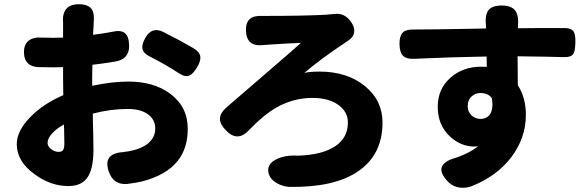

<svg xmlns="http://www.w3.org/2000/svg" viewBox="-20 -827 2744 904"><path d="M302 49Q217 49 141 -8Q59 -68 59 -148Q59 -211 123 -276Q183 -338 278 -379Q277 -405 277 -455V-511Q262 -510 235 -510Q185 -510 158 -511Q94 -516 93 -579Q92 -617 114.5 -635Q137 -653 176 -650Q197 -649 231 -649Q262 -649 277 -650V-712Q277 -715 277 -717Q269 -807 351 -807Q394 -807 411 -785Q426 -764 421 -719Q421 -716 421 -713L418 -663Q478 -671 507 -677Q548 -687 567.5 -671.5Q587 -656 588 -613Q589 -550 527 -538Q455 -526 415 -522Q414 -502 414 -460V-423Q508 -443 584 -443Q704 -443 781 -386Q864 -324 864 -221Q864 -129 817 -70Q764 -2 646 28Q624 33 580 39Q515 45 493 -17Q461 -106 563 -111Q566 -112 572.5 -113Q579 -114 582 -114Q641 -124 675 -150Q711 -179 711 -222Q711 -264 676.5 -289Q642 -314 582 -314Q500 -314 417 -292Q417 -257 419 -193Q420 -137 420 -122Q420 -25 387 15Q359 49 302 49ZM255 -112Q269 -112 275 -118Q283 -127 283 -150Q283 -164 282 -213Q281 -231 281 -241Q246 -222 225 -198Q204 -176 204 -154Q204 -138 222 -124Q239 -112 255 -112ZM821 -483Q760 -523 687 -560Q656 -575 651 -596Q646 -617 664 -648Q694 -703 748 -677Q764 -669 800 -650Q818 -641 827 -636Q871 -612 891 -600Q919 -583 923 -562Q926 -541 909 -512Q889 -478 871 -471Q850 -463 821 -483Z M1343 53Q1310 51 1283 35Q1253 18 1245 -10Q1233 -54 1283 -78Q1325 -98 1383 -94Q1499 -98 1559 -139Q1618 -179 1618 -250Q1618 -301 1572.5 -333.5Q1527 -366 1451 -366Q1362 -366 1282 -321Q1221 -286 1155 -217Q1099 -154 1043 -214Q1015 -243 1015.5 -268.5Q1016 -294 1046 -321Q1102 -370 1235 -484Q1365 -596 1397 -625Q1357 -624 1247 -617Q1230 -615 1223 -615Q1222 -615 1221 -615Q1141 -605 1138 -682Q1135 -756 1213 -752Q1215 -752 1216 -752Q1423 -752 1520 -758Q1526 -759 1537.5 -760Q1549 -761 1554 -761Q1599 -768 1630 -728Q1651 -700 1647.5 -675Q1644 -650 1614 -632Q1493 -552 1413 -484Q1442 -490 1484 -490Q1615 -490 1699 -421Q1781 -354 1781 -250Q1781 -97 1664 -19Q1553 56 1343 53Z M2143 56Q2112 51 2092 31Q2008 -53 2132 -86Q2191 -107 2231 -138Q2225 -137 2213 -137Q2151 -137 2100 -183Q2041 -237 2041 -324Q2041 -409 2102 -462Q2160 -513 2247 -513Q2264 -513 2272 -512L2271 -561Q2098 -558 1927 -550Q1892 -549 1877 -565Q1862 -581 1861 -617Q1860 -654 1874 -671Q1888 -688 1923 -688Q2015 -688 2225 -692Q2255 -693 2269 -693L2268 -704Q2268 -705 2268 -706Q2263 -755 2279 -778Q2296 -801 2343 -801Q2388 -801 2406 -777Q2423 -754 2419 -705V-694Q2453 -694 2532 -695Q2607 -695 2638 -695Q2670 -695 2681 -678Q2690 -664 2689 -626Q2688 -587 2680 -574Q2669 -557 2636 -558Q2574 -560 2417 -562Q2418 -516 2418 -426Q2456 -367 2456 -286Q2456 -177 2386 -85Q2318 3 2200 50Q2171 60 2143 56ZM2243 -267Q2270 -267 2286 -287Q2304 -314 2296 -364Q2279 -389 2243 -389Q2218 -389 2202 -374Q2182 -357 2182 -326Q2182 -301 2201 -283Q2219 -267 2243 -267Z"/></svg>

Font: GenSenRounded TW H
Style: Regular
Weight: 900
Version: Version 1.501;PS 1;hotconv 16.6.51;makeotf.lib2.5.65220